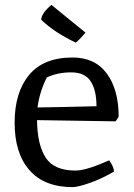

<svg xmlns="http://www.w3.org/2000/svg" viewBox="-20 -756 552 788"><path d="M331 -622Q308 -595 291 -581Q203 -623 149 -675Q150 -689 160.5 -704Q171 -719 191 -736ZM290 -56Q334 -56 428 -98Q447 -72 448 -52Q397 -22 348 -5Q299 12 278 12Q162 12 101 -57.5Q40 -127 40 -252Q40 -377 99.5 -448.5Q159 -520 278 -520Q370 -520 418.5 -454Q467 -388 467 -277Q459 -263 454 -258L132 -263Q133 -162 167.5 -109Q202 -56 290 -56ZM172 -438Q142 -378 134 -315Q213 -316 376 -320Q376 -386 352 -422.5Q328 -459 272 -459Q216 -459 172 -438Z"/></svg>

Font: Inika
Style: Regular
Weight: 400
Designer: Constanza Artigas Preller
Foundry: Constanza Artigas Preller
Version: Version 1.001